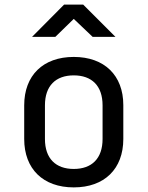

<svg xmlns="http://www.w3.org/2000/svg" viewBox="-20 -805 640 833"><path d="M220 -645 300 -723 382 -645H481L341 -785H258L119 -645ZM300 8C433 8 515 -72 515 -202V-349C515 -478 433 -558 300 -558C167 -558 85 -478 85 -348V-202C85 -72 167 8 300 8ZM300 -72C222 -72 175 -117 175 -202V-348C175 -433 222 -478 300 -478C378 -478 425 -433 425 -348V-202C425 -117 378 -72 300 -72Z"/></svg>

Font: Tekne LDO
Style: Regular
Weight: 400
Monospace: yes
Designer: Alessio Laiso, Mario Rullo, Paolo Rosset
Foundry: Alessio Laiso
Version: Version 1.000;hotconv 1.0.109;makeotfexe 2.5.65596